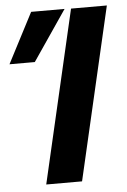

<svg xmlns="http://www.w3.org/2000/svg" viewBox="-91 -762 531 801"><g transform="rotate(-5 174.0 -361.5)"><path d="M70 0 237 -722H387L220 0ZM67 -513H-39L70 -723H210Z"/></g></svg>

Font: Perun
Style: Bold Italic
Weight: 700
Italic angle: -12°
Foundry: Copyright (c) Stefan Peev, Context Ltd, 2016
Version: Version 1.027